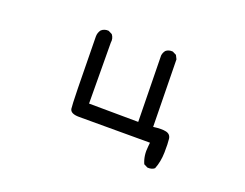

<svg xmlns="http://www.w3.org/2000/svg" viewBox="-93 -651 1186 929"><g transform="rotate(20 500.0 -187.0)"><path d="M731.4 97.7 711.9 87.9Q694.3 48.8 700.2 0L702.1 -19.5H336.9Q293 -19.5 288.6 -43.5Q284.2 -67.4 280.3 -413.1Q280.3 -432.6 292 -448.2Q307.6 -461.9 329.1 -460L348.6 -450.2Q362.3 -432.6 358.4 -409.2L360.4 -96.7L614.3 -94.7L608.4 -434.6Q610.4 -450.2 620.1 -461.9Q633.8 -473.6 655.3 -471.7L674.8 -461.9L684.6 -442.4L690.4 -96.7Q733.4 -102.5 756.3 -97.2Q779.3 -91.8 782.2 -68.8Q785.2 -45.9 784.2 1.5Q783.2 48.8 767.6 87.9Q753.9 99.6 731.4 97.7Z"/></g></svg>

Font: NaikaiFont
Style: Regular
Weight: 400
Version: Version 1.67